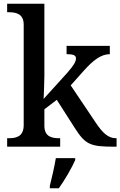

<svg xmlns="http://www.w3.org/2000/svg" viewBox="-20 -780 640 1021"><path d="M18 0H300V-45H295C255 -45 216 -53 216 -112V-199L282 -249L378 -99C434 -11 461 0 586 0H600V-45H597C555 -45 525 -74 489 -128L356 -326L423 -401C475 -460 518 -492 564 -492V-536H334V-492C367 -492 384 -487 384 -470C384 -453 374 -434 337 -392L212 -254C212 -257 216 -339 216 -375V-760H18V-715H27C66 -715 106 -706 106 -649V-115C106 -54 67 -45 27 -45H18ZM245 208V221H293C323 179 362 113 380 71V61H277C269 108 256 165 245 208Z"/></svg>

Font: Noto Serif Georgian Medium
Style: Regular
Weight: 500
Designer: Monotype Design Team, Akaki Razmadze
Foundry: Google LLC
Version: Version 2.003